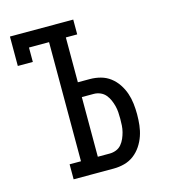

<svg xmlns="http://www.w3.org/2000/svg" viewBox="-109 -825 819 914"><g transform="rotate(-15 300.0 -367.5)"><path d="M339 0H141V-74H197V-661H98V-590H24V-735H336V-662H280V-441H339Q366 -441 392 -434Q418 -427 439 -411Q460 -395 475 -372.5Q490 -350 498.5 -325Q507 -300 510 -273.5Q513 -247 513 -221Q513 -194 510 -167.5Q507 -141 498.5 -116Q490 -91 475 -68.5Q460 -46 439 -30Q418 -14 392 -7Q366 0 339 0ZM339 -74Q355 -74 370.5 -80Q386 -86 396.5 -98.5Q407 -111 413.5 -126Q420 -141 424 -156.5Q428 -172 429 -188Q430 -204 430 -221Q430 -237 429 -253Q428 -269 424 -284.5Q420 -300 413.5 -315Q407 -330 396.5 -342.5Q386 -355 370.5 -361.5Q355 -368 339 -368H280V-74Z"/></g></svg>

Font: Iosevka HT Extended
Style: Regular
Weight: 400
Width: 7
Monospace: yes
Designer: Belleve Invis
Foundry: Belleve Invis
Version: Version 32.3.0; ttfautohint (v1.8.4)